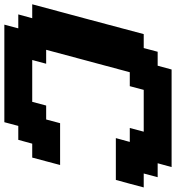

<svg xmlns="http://www.w3.org/2000/svg" viewBox="16 -680 790 861"><g transform="rotate(-90 410.5 -250.0)"><path d="M91.3 125H528.8L545.9 62.5H608.4L625 0H687.5Q709.5 -83 754.2 -250Q798.8 -417 821.3 -500H758.8L775.9 -562.5H713.4L730 -625H292.5L275.9 -562.5H213.4L196.3 -500H133.8Q128.4 -479 117.2 -437.5Q106 -396 100.6 -375H288.1L304.7 -437.5H367.2L383.8 -500H571.3L554.7 -437.5H617.2Q600.6 -375 566.9 -250Q533.2 -125 516.6 -62.5H454.1L437.5 0H250L266.6 -62.5H204.1L221.2 -125H33.7Q27.8 -104 16.6 -62.5Q5.4 -21 0 0H62.5L45.9 62.5H108.4Z"/></g></svg>

Font: Faithful 32x
Style: SemiboldOblique
Weight: 400
Foundry: Faithful Resource Pack
Version: Version 1.0; January 27, 2023